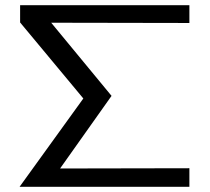

<svg xmlns="http://www.w3.org/2000/svg" viewBox="-20 -715 805 735"><path d="M55 0 299 -338 57 -629V-695H705V-627L176 -628L407 -348L210 -70L705 -71V0Z"/></svg>

Font: Coval
Style: Light
Weight: 300
Foundry: Context Ltd
Version: Version 001.000